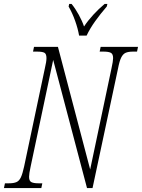

<svg xmlns="http://www.w3.org/2000/svg" viewBox="-42 -951 718 971"><path d="M-22 0 -17 -24H4Q27 -24 41 -30Q55 -36 63.5 -54Q72 -72 80 -109L185 -606Q189 -623 191 -635.5Q193 -648 193 -657Q193 -678 183 -684Q173 -690 145 -690H125L130 -714H251L414 -94L522 -606Q530 -642 530 -657Q530 -678 518.5 -684Q507 -690 482 -690H462L467 -714H656L651 -690H631Q607 -690 593.5 -684Q580 -678 571 -660Q562 -642 555 -605L426 0H398L227 -648L113 -109Q105 -72 105 -57Q105 -36 116.5 -30Q128 -24 152 -24H172L167 0ZM358 -771Q352 -806 338 -845.5Q324 -885 305 -918L308 -931H320Q339 -908 356.5 -876Q374 -844 383 -817Q402 -846 429.5 -876Q457 -906 487 -931H501L498 -918Q466 -881 439.5 -844Q413 -807 396 -771Z"/></svg>

Font: Noto Serif ExtraCondensed ExtraLight
Style: Italic
Weight: 200
Width: 2
Italic angle: -12°
Designer: Monotype Design Team
Foundry: Monotype Imaging Inc.
Version: Version 2.014; ttfautohint (v1.8.4.7-5d5b)